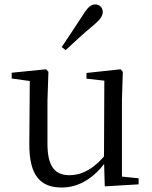

<svg xmlns="http://www.w3.org/2000/svg" viewBox="-20 -838 693 873"><path d="M260.9 14.6C343.5 14.6 410.3 -33 461.7 -103H488.1L464.9 -141.8C417.3 -78.8 358.2 -41.4 296.3 -41.4C231.5 -41.4 195.8 -78.2 195.8 -185.1V-380.4L200.2 -511.5L189.5 -523L33.1 -507.3V-481L137.7 -466.6L115.5 -483.7L113.3 -185.8C112.1 -37 165.6 14.6 260.9 14.6ZM456.4 9.3 610.3 0.2V-27.4L534.4 -35V-380.4L538.4 -511.5L528.2 -523L373.2 -506.2V-480.3L454.4 -471.2L452.8 -115.5V-114.1ZM260.6 -624 278.6 -610.1C319.9 -648.4 360 -686.4 405.1 -723.1C435.7 -748.9 447.2 -766.3 447.2 -783.8C447.2 -805.4 430.3 -817.9 413.6 -817.9C394 -817.9 379.5 -805.6 359 -772.8C325.7 -720.5 292.8 -673 260.6 -624Z"/></svg>

Font: Source Han Serif TW VF
Style: Regular
Weight: 250
Designer: Ryoko NISHIZUKA 西塚涼子 (kana & ideographs); Frank Grießhammer (Latin, Greek & Cyrillic); Wenlong ZHANG 张文龙 (bopomofo); San
Foundry: Adobe
Version: Version 2.002;hotconv 1.1.0;makeotfexe 2.6.0